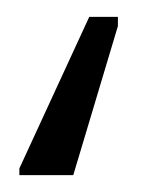

<svg xmlns="http://www.w3.org/2000/svg" viewBox="-20 -50 198 228"><path d="M3 158V150L86 -30H120V-19L67 158Z"/></svg>

Font: Noto Sans ExtraCondensed Light
Style: Regular
Weight: 300
Width: 2
Designer: Monotype Design Team
Foundry: Monotype Imaging Inc.
Version: Version 2.013; ttfautohint (v1.8.4.7-5d5b)